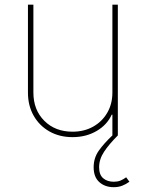

<svg xmlns="http://www.w3.org/2000/svg" viewBox="-20 -565 608 801"><path d="M448.9 -179V-545.5H471.6V0H448.9V-86.6H446Q426.8 -44 383 -18.5Q339.1 7.1 282.7 7.1Q228 7.1 186.1 -16.7Q144.2 -40.5 120.4 -82.4Q96.6 -124.3 96.6 -179V-545.5H119.3V-179Q119.3 -106.5 164.8 -61.1Q210.2 -15.6 282.7 -15.6Q331 -15.6 368.4 -36.6Q405.9 -57.5 427.4 -94.5Q448.9 -131.4 448.9 -179ZM454.5 215.9Q418 215.9 394.4 194.8Q370.7 173.7 370.7 132.8Q370.7 93.8 392.4 63.2Q414.1 32.7 448.9 0H471.6Q435 36.6 414.2 68Q393.5 99.4 393.5 132.8Q393.5 164.1 410.5 178.6Q427.6 193.2 454.5 193.2Q470.2 193.2 481.9 188.6Q493.6 183.9 506.4 174.7L519.9 193.2Q504.6 204.2 489.2 210Q473.7 215.9 454.5 215.9Z"/></svg>

Font: Inter Thin BETA
Style: Regular
Weight: 100
Designer: Rasmus Andersson
Foundry: rsms
Version: Version 3.011;git-f93a4a705